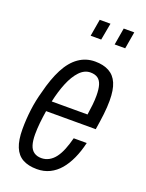

<svg xmlns="http://www.w3.org/2000/svg" viewBox="-140 -792 661 872"><g transform="rotate(20 190.5 -355.5)"><path d="M150 12Q109 12 81.5 -3Q54 -18 40.5 -51Q27 -84 27 -137Q27 -184 33 -231.5Q39 -279 52 -324Q69 -393 94 -441Q119 -489 154 -513.5Q189 -538 233 -538Q273 -538 300.5 -523Q328 -508 341.5 -476.5Q355 -445 355 -393Q355 -362 351 -327.5Q347 -293 340 -250H100Q95 -219 92 -190Q89 -161 89 -135Q89 -103 95.5 -82.5Q102 -62 116.5 -52Q131 -42 152 -42Q172 -42 189 -51.5Q206 -61 219 -78.5Q232 -96 242 -121Q252 -146 260 -177H323Q313 -134 297 -99Q281 -64 260 -39.5Q239 -15 211.5 -1.5Q184 12 150 12ZM109 -300H282Q286 -325 288.5 -349Q291 -373 291 -393Q291 -425 285 -445Q279 -465 265.5 -474.5Q252 -484 230 -484Q201 -484 177.5 -459Q154 -434 137 -392.5Q120 -351 109 -300ZM173 -641 187 -723H239L224 -641ZM289 -641 303 -723H354L340 -641Z"/></g></svg>

Font: Archivo ExtraCondensed Light
Style: Italic
Weight: 300
Width: 2
Italic angle: -10°
Designer: Hector Gatti
Foundry: Omnibus-Type
Version: Version 2.001